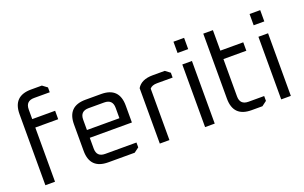

<svg xmlns="http://www.w3.org/2000/svg" viewBox="-86 -1119 2370 1498"><g transform="rotate(-20 1099.0 -370.0)"><path d="M80.1 0V-589.8Q80.1 -740 230.3 -740H320.2L360.2 -710.1V-669.9H230.2Q160.1 -669.9 160.1 -599.8V-519.9H350.2V-449.8H160.1V0Z M452.1 -150.2V-369.7Q452.1 -519.9 602.3 -519.9H732.3Q881.8 -519.9 881.8 -369.7V-229.2H532.1V-140.2Q532.1 -70.1 602.2 -70.1H861.8V-29.9L821.7 0H602.3Q452.1 0 452.1 -150.2ZM532.1 -293.9H801.8V-379.7Q801.8 -449.8 731.7 -449.8H602.2Q532.1 -449.8 532.1 -379.7Z M1030.1 0V-460Q1065.3 -519.9 1160.3 -519.9H1260.2L1300.2 -490V-449.8H1171.1Q1128.5 -449.8 1110.1 -427.3V0Z M1402 -616.9V-710.5H1490.3V-616.9ZM1406.1 0V-519.9H1486.1V0Z M1642.1 -150.2V-690H1722.1V-519.9H1912.2V-449.8H1722.1V-140.2Q1722.1 -70.1 1792.2 -70.1H1922.2V-29.9L1882.2 0H1792.3Q1642.1 0 1642.1 -150.2Z M2034 -616.9V-710.5H2122.3V-616.9ZM2038.1 0V-519.9H2118.1V0Z"/></g></svg>

Font: Oxanium ExtraLight
Style: Regular
Weight: 200
Designer: Severin Meyer
Version: Version 2.000